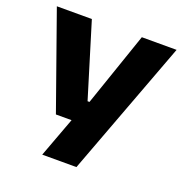

<svg xmlns="http://www.w3.org/2000/svg" viewBox="-120 -594 837 873"><g transform="rotate(20 298.5 -157.5)"><path d="M371.2 -128.2 280.2 -79.9 419.8 -486.1H588L342.3 170.5H176.9L273.3 -88.8L346.4 -22.4H172.8L8.6 -486.1H178L287.5 -128.2Z"/></g></svg>

Font: Anek Gurmukhi Medium SemiExpanded
Style: Regular
Weight: 500
Width: 6
Version: Version 1.003